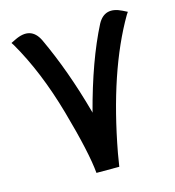

<svg xmlns="http://www.w3.org/2000/svg" viewBox="-103 -772 778 853"><g transform="rotate(-15 286.5 -345.5)"><path d="M235.8 -5.4Q227.5 -100.6 170.9 -300.5Q114.3 -500.5 28.3 -648.9L20.5 -660.6L40.5 -670.4Q120.1 -710 155.8 -637.2Q231.9 -474.6 287.1 -273.4Q288.1 -270 288.1 -268.1Q347.2 -493.2 423.3 -641.6Q459.5 -708.5 534.2 -671.4L555.7 -660.6L547.9 -648.9Q417.5 -425.8 350.6 -65.4Q344.2 -30.3 340.8 -5.4Z"/></g></svg>

Font: Gandom
Style: Bold
Weight: 700
Foundry: DejaVu fonts team - Redesigned by Saber Rastikerdar - Based on Samim Font
Version: Version 0.3